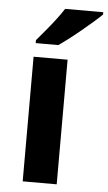

<svg xmlns="http://www.w3.org/2000/svg" viewBox="-54 -802 473 838"><g transform="rotate(5 182.0 -383.0)"><path d="M227 0H78V-546H227ZM364 -756Q350 -742 327 -722Q304 -702 277.5 -680Q251 -658 225.5 -638.5Q200 -619 181 -606H82V-619Q98 -638 119.5 -663.5Q141 -689 162 -716.5Q183 -744 197 -766H364Z"/></g></svg>

Font: Noto Naskh Arabic
Style: Regular
Weight: 400
Designer: Monotype Design Team, David Williams, Mohamad Dakak and Nizar Qandah
Foundry: Monotype Imaging Inc.
Version: Version 2.013